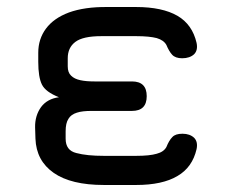

<svg xmlns="http://www.w3.org/2000/svg" viewBox="-20 -527 651 547"><path d="M368 0C368 0 368 0 368 0C417.5 0 457 -8.5 485.5 -25.5C514 -42 532 -67.5 540 -102C540 -102 540 -102 540 -102C543 -116 540.5 -127 533 -134.5C525 -142 514 -146 500 -146C500 -146 500 -146 500 -146C486.5 -146 477 -143 471 -136.5C464.5 -130 459 -120.5 454 -108C454 -108 454 -108 454 -108C449 -99 440 -92.5 426.5 -89C413 -85 393.5 -83 368 -83C368 -83 276 -83 276 -83C276 -83 276 -83 276 -83C244 -83 218 -85.5 197.5 -91C177 -96 167 -109.5 167 -132C167 -132 167 -153 167 -153C167 -153 167 -153 167 -153C167 -168.5 169.5 -180 175 -188.5C180 -197 188 -202.5 199 -206C209.5 -209.5 223.5 -211 241 -211C241 -211 356 -211 356 -211C356 -211 356 -211 356 -211C384 -211 398 -225 398 -253C398 -253 398 -253 398 -253C398 -281 384 -295 356 -295C356 -295 249 -295 249 -295C249 -295 249 -295 249 -295C233.5 -295 220.5 -296 209 -298.5C197.5 -301 189 -305 182.5 -311.5C176 -317.5 173 -326.5 173 -338C173 -338 173 -361 173 -361C173 -361 173 -361 173 -361C173 -381 180 -396.5 194.5 -407.5C209 -418.5 233.5 -424 269 -424C269 -424 368 -424 368 -424C368 -424 368 -424 368 -424C393.5 -424 413 -422 426.5 -418.5C440 -414.5 449 -408 454 -399C454 -399 454 -399 454 -399C459 -387 464.5 -377.5 470.5 -371C476.5 -364.5 486 -361 499 -361C499 -361 499 -361 499 -361C513.5 -361 525 -365 533 -372.5C540.5 -380 543 -391 540 -405C540 -405 540 -405 540 -405C532 -439.5 514 -465.5 485.5 -482C457 -498.5 417.5 -507 368 -507C368 -507 286 -507 286 -507C286 -507 286 -507 286 -507C242 -507.5 205.5 -502 176.5 -491.5C147 -480.5 125.5 -465 111 -445.5C96.5 -426 89 -403 89 -377C89 -377 89 -351 89 -351C89 -351 89 -351 89 -351C89 -321.5 92.5 -300 99.5 -286C106.5 -272 122.5 -260 148 -250C148 -250 148 -250 148 -250C125.5 -247 108.5 -237.5 97 -222C85.5 -206 79.5 -186.5 80 -164C80 -164 81 -132 81 -132C81 -132 81 -132 81 -132C82.5 -90 100 -57.5 133 -34.5C166 -11.5 213.5 0 276 0C276 0 368 0 368 0Z"/></svg>

Font: Jura-Fortis-Bold
Style: Bold
Weight: 500
Designer: Daniel Johnson, Alexei Vanyashin, Mirko Velimirovic
Foundry: Daniel Johnson
Version: ""